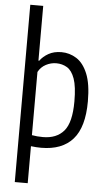

<svg xmlns="http://www.w3.org/2000/svg" viewBox="-66 -849 613 1109"><g transform="rotate(5 241.0 -294.0)"><path d="M63.5 220V-808H138.5V-490.5H143Q161 -515.5 192.2 -533.2Q223.5 -551 267.5 -551Q314 -551 354.2 -525.8Q394.5 -500.5 419 -441.5Q443.5 -382.5 443.5 -281Q443.5 -131.5 381.2 -61Q319 9.5 197.5 9.5Q169.5 9.5 138.5 5.5V220ZM202.5 -53Q281.5 -53 323.8 -102.2Q366 -151.5 366 -273.5Q366 -360 349.8 -405.5Q333.5 -451 305.5 -467.8Q277.5 -484.5 243 -484.5Q212 -484.5 183.2 -469.5Q154.5 -454.5 138.5 -425V-58.5Q168.5 -53 202.5 -53Z"/></g></svg>

Font: Encode Sans Condensed Condensed
Style: Regular
Weight: 400
Width: 3
Designer: Multiple Designers
Foundry: Impallari Type
Version: Version 3.000; ttfautohint (v1.8.3) -l 8 -r 50 -G 200 -x 14 